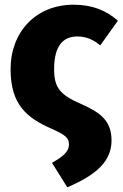

<svg xmlns="http://www.w3.org/2000/svg" viewBox="-20 -571 521 816"><path d="M293 -551C133 -551 25 -436 25 -277C25 -126 94 -70 199 -24C261 4 273 16 273 43C273 76 244 96 201 121L266 225C393 171 454 112 454 26C454 -58 406 -93 327 -128C234 -168 210 -199 210 -277C210 -379 250 -416 309 -416C343 -416 374 -405 406 -378L481 -483C431 -527 372 -551 293 -551Z"/></svg>

Font: Fira Sans ExtraBold
Style: Regular
Weight: 800
Designer: bBox Type GmbH & Carrois Corporate GbR & Edenspiekermann AG
Foundry: bBox Type GmbH & Carrois Corporate GbR & Edenspiekermann AG
Version: Version 4.300;PS 004.300;hotconv 1.0.88;makeotf.lib2.5.64775